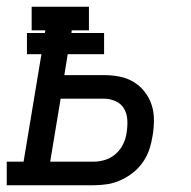

<svg xmlns="http://www.w3.org/2000/svg" viewBox="-46 -550 566 570"><path d="M-26 0V-70H24L77 -389H34V-452H87L89 -460H48V-530H218V-460H167L166 -452H263V-389H155L145 -327H263Q287 -327 309.5 -322.5Q332 -318 351 -306.5Q370 -295 383.5 -277.5Q397 -260 404 -239Q411 -218 411 -194Q411 -170 407 -147Q404 -127 397.5 -107Q391 -87 378.5 -69Q366 -51 349 -37.5Q332 -24 312 -15Q292 -6 271.5 -3Q251 0 231 0ZM103 -70H231Q249 -70 266.5 -75.5Q284 -81 298 -93.5Q312 -106 320 -123Q328 -140 330 -157Q333 -176 332 -194Q331 -212 322.5 -227Q314 -242 297.5 -249.5Q281 -257 263 -257H134Z"/></svg>

Font: Iosevka Slab Oblique
Style: Regular
Weight: 400
Italic angle: -9°
Monospace: yes
Designer: Belleve Invis
Foundry: Belleve Invis
Version: Version 11.1.1; ttfautohint (v1.8.3)